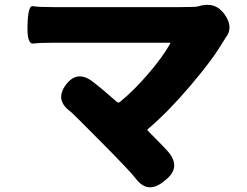

<svg xmlns="http://www.w3.org/2000/svg" viewBox="-20 -744 1040 809"><path d="M668 22Q601 75 551 7Q529 -22 406 -146Q283 -270 278 -273Q210 -322 257 -386Q305 -451 372 -399Q405 -374 472 -315Q479 -309 486 -315Q547 -365 608 -437Q664 -502 697 -560Q700 -564 695 -564H205Q148 -564 120.5 -560.5Q93 -557 96 -639Q98 -722 118.5 -718Q139 -714 205 -714H736Q805 -714 814 -717Q886 -740 926 -684Q966 -628 930 -584Q927 -580 907 -547Q871 -488 784 -385Q691 -275 603 -200Q599 -197 603 -193Q674 -122 689 -104Q744 -39 678 14Z"/></svg>

Font: Resource Han Rounded JP Heavy
Style: Regular
Weight: 900
Designer: Cyano Hao (round all glyphs); Ryoko NISHIZUKA 西塚涼子 (kana, bopomofo & ideographs); Paul D. Hunt (Latin, Greek & Cyrillic)
Foundry: Cyano Hao
Version: 0.990